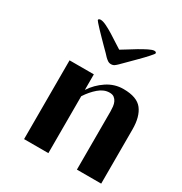

<svg xmlns="http://www.w3.org/2000/svg" viewBox="-157 -780 852 897"><g transform="rotate(30 269.5 -331.0)"><path d="M98 0V-425H229V-341Q255 -381 295.5 -408Q336 -435 384 -435Q457 -435 485.5 -398Q514 -361 514 -292V0H383V-314Q383 -326 381.5 -339.5Q380 -353 375 -363.5Q370 -374 361 -381Q352 -388 336 -388Q306 -388 278.5 -364.5Q251 -341 229 -307V0ZM118 -654Q118 -659 122 -660.5Q126 -662 130 -662Q142 -662 161.5 -652.5Q181 -643 202 -630Q223 -617 242.5 -604Q262 -591 274 -584Q285 -590 305 -603Q325 -616 347 -629Q369 -642 389 -652Q409 -662 419 -662Q423 -662 426.5 -660.5Q430 -659 430 -654Q430 -651 413 -632Q396 -613 374 -591Q352 -569 332.5 -549.5Q313 -530 307 -524Q300 -517 292.5 -511.5Q285 -506 274 -506Q264 -506 256 -511.5Q248 -517 241 -524Q238 -528 227.5 -538.5Q217 -549 203 -563Q189 -577 174 -592.5Q159 -608 146.5 -621Q134 -634 126 -643.5Q118 -653 118 -654Z"/></g></svg>

Font: Gamine
Style: Bold
Weight: 700
Designer: Tapiwanashe Sebastian Garikayi
Version: Version 1.000